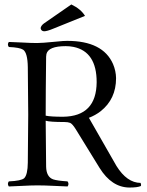

<svg xmlns="http://www.w3.org/2000/svg" viewBox="-20 -840 665 870"><path d="M303.2 -819.8Q346.2 -799.3 365.2 -768.1L221.2 -710Q192.9 -698.2 179.2 -698.2Q165.5 -699.7 164.1 -712.9Q166 -724.1 179.2 -733.9ZM187 -293Q187 -233.4 189 -85Q189.9 -38.6 220.7 -27.3Q239.3 -21 286.1 -18.1Q294.4 -6.3 286.1 4.9Q264.6 4.4 229 2.4Q181.2 0 149.9 0Q121.6 0 77.1 2.4Q41 4.4 20 4.9Q11.7 -6.8 20 -18.1Q76.7 -20.5 89.8 -32.7Q105.5 -48.8 106 -103Q107.9 -254.4 107.9 -320.8Q107.9 -371.6 106 -536.1Q105 -600.6 85 -614.7Q69.3 -625 20 -627Q11.7 -638.7 20 -649.9Q42.5 -649.4 77.6 -647.5Q120.6 -645 147.9 -645Q169.9 -645 229.5 -650.9Q272.5 -655.3 284.2 -654.8Q446.3 -654.8 492.2 -549.8Q505.4 -518.6 505.9 -485.8Q505.9 -391.1 436 -335.9Q412.1 -317.4 382.8 -306.2L507.8 -87.9Q555.2 -11.7 617.2 -11.2Q620.6 -2.4 618.2 2.9Q603.5 9.8 565.9 9.8Q485.8 8.8 431.2 -79.1L324.2 -252.9Q308.6 -278.3 297.9 -283.2Q287.6 -287.1 272 -287.1Q205.6 -287.1 187 -293ZM189 -583Q187 -417 187 -320.8V-315.9Q209 -311 266.1 -311Q417 -313 418 -467.8Q418 -605.5 313.5 -627.4Q296.4 -630.9 277.8 -630.9Q199.2 -630.9 190.4 -595.2Q189.5 -588.9 189 -583Z"/></svg>

Font: Linux Libertine Display O
Style: Regular
Weight: 400
Designer: Philipp H. Poll
Foundry: Philipp H. Poll
Version: Version 5.0.9